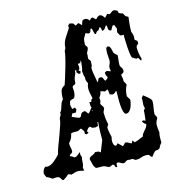

<svg xmlns="http://www.w3.org/2000/svg" viewBox="-97 -715 732 799"><g transform="rotate(-15 268.5 -315.5)"><path d="M265 -181 252 -183 244 -190Q238 -189 234 -184.5Q230 -180 227 -175L232 -167L223 -163L216 -166V-178L207 -191L205 -192L191 -185H179Q174 -185 170 -185Q166 -185 161 -183Q159 -172 155 -163.5Q151 -155 143 -147L142 -143Q142 -135 144 -127.5Q146 -120 146 -112Q146 -105 139.5 -102Q133 -99 131 -93Q136 -92 140.5 -89Q145 -86 149 -83Q157 -83 163 -88.5Q169 -94 175 -98H176L175 -88L179 -76Q176 -65 176 -54Q176 -43 171 -33L174 -20Q167 -20 161 -22Q155 -24 148 -24Q140 -24 132.5 -21.5Q125 -19 118 -17L108 -22L102 -20Q98 -15 92 -11.5Q86 -8 81 -4Q76 -4 74.5 -7Q73 -10 71 -13.5Q69 -17 64.5 -20Q60 -23 50 -22L38 -21Q27 -29 14 -35L8 -49Q8 -67 21 -77Q27 -75 29 -75Q44 -75 60.5 -88.5Q77 -102 86 -113Q88 -125 96 -146Q104 -167 112 -188.5Q120 -210 126 -228.5Q132 -247 131 -254Q133 -260 137 -265.5Q141 -271 139 -278Q145 -284 147 -290Q149 -296 151 -302.5Q153 -309 155.5 -315.5Q158 -322 165 -329V-334Q165 -349 168 -362.5Q171 -376 187 -384Q190 -392 196 -411.5Q202 -431 208.5 -453Q215 -475 219.5 -494.5Q224 -514 224 -521L230 -532Q230 -554 242.5 -573.5Q255 -593 266 -610L265 -620L274 -627L277 -625L278 -626L289 -622L294 -613L296 -612L309 -619L321 -607H322Q324 -615 326.5 -621.5Q329 -628 340 -628Q346 -628 350.5 -624.5Q355 -621 358 -616Q360 -620 363.5 -623Q367 -626 372 -626L383 -616H386L394 -624L402 -627Q409 -627 414 -621.5Q419 -616 422 -611L435 -625L443 -621Q450 -623 454.5 -627.5Q459 -632 467 -632L479 -627L482 -616Q489 -612 492 -611.5Q495 -611 496.5 -610.5Q498 -610 499.5 -607.5Q501 -605 506 -596L517 -590Q515 -575 513.5 -558.5Q512 -542 512 -527Q517 -515 517.5 -510Q518 -505 517 -491L527 -484L528 -473Q524 -470 520.5 -466Q517 -462 517 -457Q517 -433 525 -407L521 -400Q518 -404 516 -407.5Q514 -411 512 -415L504 -413L488 -422Q485 -426 483 -440Q481 -454 480 -470.5Q479 -487 478.5 -502Q478 -517 479 -523H472Q466 -523 463 -525L455 -540L458 -555L451 -573Q445 -573 442.5 -570Q440 -567 438.5 -563.5Q437 -560 435.5 -557Q434 -554 430 -554Q421 -559 421.5 -564.5Q422 -570 420 -578L417 -580Q414 -575 409 -568.5Q404 -562 396 -562Q396 -567 395 -572Q394 -577 390 -580L382 -568Q377 -568 373.5 -564Q370 -560 368 -556Q364 -556 362.5 -560Q361 -564 360 -569.5Q359 -575 358 -579Q357 -583 354 -583Q351 -583 350.5 -580.5Q350 -578 349 -574.5Q348 -571 346 -568.5Q344 -566 337 -566L327 -571Q321 -560 318.5 -556.5Q316 -553 315 -550Q314 -547 313.5 -542Q313 -537 312 -524L320 -512Q320 -505 316.5 -499Q313 -493 311 -487Q312 -482 311 -477Q310 -472 310 -467Q310 -462 314 -459Q318 -456 318 -451Q318 -444 317.5 -437Q317 -430 313 -425Q313 -409 316.5 -392.5Q320 -376 322 -360Q327 -364 328.5 -370.5Q330 -377 339 -377Q342 -377 346 -375Q349 -371 350.5 -366.5Q352 -362 355 -358L364 -363L369 -370Q362 -378 362 -391L371 -396L388 -390Q386 -400 386 -405Q386 -413 390 -420Q394 -427 394 -435Q394 -443 393 -451Q392 -459 392 -467Q392 -472 393 -482.5Q394 -493 402 -493Q410 -493 413.5 -480.5Q417 -468 418 -462Q421 -458 424 -454.5Q427 -451 432 -449Q432 -438 430.5 -428Q429 -418 429 -407Q429 -400 434 -394Q439 -388 439 -380Q439 -373 434.5 -370.5Q430 -368 425 -365Q426 -358 427.5 -351.5Q429 -345 428 -337L437 -320Q431 -309 428 -296.5Q425 -284 425 -272L435 -256Q435 -250 433 -241Q431 -232 427.5 -223.5Q424 -215 418 -209Q412 -203 405 -203Q397 -203 393.5 -216Q390 -229 389 -245.5Q388 -262 388.5 -278Q389 -294 389 -301Q389 -302 388.5 -304Q388 -306 386 -305Q383 -301 378.5 -298Q374 -295 369 -295Q368 -295 364 -296.5Q360 -298 358 -299Q357 -304 357 -310Q357 -316 354 -321L342 -315Q335 -319 324 -321Q322 -306 313 -297L314 -283L310 -271Q312 -265 316 -260.5Q320 -256 321 -249L314 -233Q314 -205 320 -180L313 -168Q313 -157 315.5 -146.5Q318 -136 320 -125Q317 -116 317 -106Q317 -100 319.5 -93.5Q322 -87 329 -85L337 -93H338L355 -76Q359 -78 362 -81.5Q365 -85 368 -88Q376 -88 381.5 -84Q387 -80 394 -78L400 -89L407 -79Q417 -81 426.5 -85.5Q436 -90 446 -93Q447 -100 451 -105.5Q455 -111 459.5 -116Q464 -121 468 -126.5Q472 -132 473 -140L467 -144H466L458 -155L464 -158L474 -154Q475 -165 476.5 -175.5Q478 -186 478 -197L485 -205Q482 -212 482 -221Q482 -229 483 -235Q484 -241 483 -249L491 -259Q497 -254 510 -243.5Q523 -233 523 -225Q523 -211 520 -197Q517 -183 517 -169Q519 -165 521.5 -161Q524 -157 524 -152Q514 -137 514 -123.5Q514 -110 517 -93Q514 -82 514 -71Q514 -60 514 -49Q506 -41 502.5 -32Q499 -23 484 -23Q479 -23 472.5 -14.5Q466 -6 463 -2Q457 -2 454 -8.5Q451 -15 438 -15Q427 -15 417 -11Q407 -7 396 -7Q391 -7 389 -8.5Q387 -10 384.5 -12Q382 -14 379 -14.5Q376 -15 369 -14Q361 -16 357.5 -15Q354 -14 352 -12.5Q350 -11 347.5 -9Q345 -7 340 -7Q333 -7 328 -11.5Q323 -16 316 -16Q311 -16 310.5 -9Q310 -2 311 1H304L300 -10L294 -13Q290 -11 286 -9Q282 -7 277 -7Q261 -16 253 -16.5Q245 -17 228 -17Q223 -17 219.5 -22.5Q216 -28 214 -35Q212 -42 210.5 -49.5Q209 -57 208 -60Q211 -68 221 -71.5Q231 -75 237 -82L251 -81L260 -75L279 -123Q279 -142 279.5 -161Q280 -180 282 -199L279 -201L277 -184ZM266 -423 263 -414H256L248 -423L250 -432H244Q244 -421 238.5 -410.5Q233 -400 233 -389Q233 -381 231 -378.5Q229 -376 226.5 -375Q224 -374 221.5 -373Q219 -372 217 -368L218 -349Q218 -341 215 -330Q212 -319 201 -319L192 -315Q191 -313 189.5 -307Q188 -301 188 -299Q188 -294 189.5 -289.5Q191 -285 192 -280L204 -283L208 -274L203 -262H187L181 -249Q189 -246 196.5 -242.5Q204 -239 212 -237Q218 -239 219.5 -242.5Q221 -246 222.5 -249.5Q224 -253 228 -255.5Q232 -258 241 -258L252 -244Q258 -248 262 -254Q266 -260 271 -265Q268 -270 268.5 -276.5Q269 -283 267 -288L277 -289L278 -296L285 -302Q283 -313 280.5 -323Q278 -333 278 -344Q278 -355 283 -367Q275 -379 277 -394Q274 -401 273.5 -408Q273 -415 272 -422Q276 -431 276.5 -440.5Q277 -450 279 -459L277 -466L273 -455L268 -457L263 -454L265 -442L263 -432L258 -428ZM275 -253 270 -254V-253L272 -251Z"/></g></svg>

Font: ErikasBuero
Style: Regular
Weight: 400
Designer: Peter Wiegel
Foundry: Peter Wiegel
Version: Version 1.006